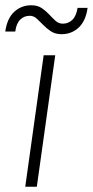

<svg xmlns="http://www.w3.org/2000/svg" viewBox="-22 -710 353 730"><path d="M144 -500H188L118 0H74ZM212 -580Q188 -580 171.5 -591Q155 -602 142.5 -615Q130 -628 118 -639Q106 -650 91 -650Q70 -650 55 -635.5Q40 -621 36 -590H-2Q5 -640 32 -665Q59 -690 97 -690Q121 -690 137 -679Q153 -668 165 -655Q177 -642 189 -631Q201 -620 217 -620Q238 -620 253 -634.5Q268 -649 273 -680H311Q304 -630 277 -605Q250 -580 212 -580Z"/></svg>

Font: Retni Sans Light
Style: Italic
Weight: 300
Italic angle: -8°
Designer: Vitaly Kuzmin
Foundry: ParaType Ltd.
Version: Version 1.00;June 10, 2019;FontCreator 11.5.0.2425 64-bit; t